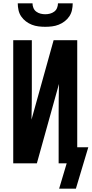

<svg xmlns="http://www.w3.org/2000/svg" viewBox="-20 -975 547 1146"><path d="M250 -815Q230 -815 209.5 -817.5Q189 -820 170 -827.5Q151 -835 134.5 -847.5Q118 -860 106.5 -877Q95 -894 90.5 -914.5Q86 -935 86 -955H174Q174 -941 179.5 -927.5Q185 -914 196.5 -905.5Q208 -897 222 -893.5Q236 -890 250 -890Q264 -890 278 -893.5Q292 -897 303.5 -905.5Q315 -914 320.5 -927.5Q326 -941 326 -955H414Q414 -935 409.5 -914.5Q405 -894 393.5 -877Q382 -860 365.5 -847.5Q349 -835 330 -827.5Q311 -820 290.5 -817.5Q270 -815 250 -815ZM333 151 378 0H330V-294Q330 -339 330.5 -384Q331 -429 332 -474L200 0H59V-735H170V-441Q170 -396 169.5 -351Q169 -306 168 -261L300 -735H441V-96H507L433 151Z"/></svg>

Font: Iosevka SS18
Style: Bold
Weight: 700
Monospace: yes
Designer: Belleve Invis
Foundry: Belleve Invis
Version: Version 25.1.1; ttfautohint (v1.8.4)